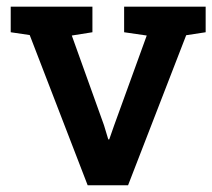

<svg xmlns="http://www.w3.org/2000/svg" viewBox="-20 -548 628 568"><path d="M239.3 0 67.9 -444.3 11.7 -452.6V-528.3H253.4V-452.6L192.4 -442.9L287.6 -177.7L300.3 -135.7H303.2L317.9 -177.7L414.1 -442.9L347.2 -452.6V-528.3H588.4V-452.6L530.8 -443.8L358.9 0Z"/></svg>

Font: Roboto Slab LO Medium
Style: Regular
Weight: 500
Designer: Google
Version: Version 2.000